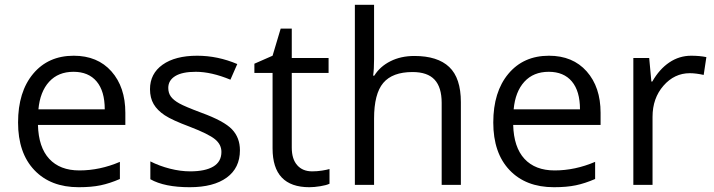

<svg xmlns="http://www.w3.org/2000/svg" viewBox="-20 -780 3014 810"><path d="M312 9.8Q193.4 9.8 124.8 -62.5Q56.2 -134.8 56.2 -263.2Q56.2 -392.6 119.9 -468.8Q183.6 -544.9 291 -544.9Q391.6 -544.9 450.2 -478.8Q508.8 -412.6 508.8 -304.2V-252.9H140.1Q142.6 -158.7 187.7 -109.9Q232.9 -61 314.9 -61Q401.4 -61 485.8 -97.2V-24.9Q442.9 -6.3 404.5 1.7Q366.2 9.8 312 9.8ZM290 -477.1Q225.6 -477.1 187.3 -435.1Q148.9 -393.1 142.1 -318.8H421.9Q421.9 -395.5 387.7 -436.3Q353.5 -477.1 290 -477.1Z M992.2 -146Q992.2 -71.3 936.5 -30.8Q880.9 9.8 780.3 9.8Q673.8 9.8 614.3 -23.9V-99.1Q652.8 -79.6 697 -68.4Q741.2 -57.1 782.2 -57.1Q845.7 -57.1 879.9 -77.4Q914.1 -97.7 914.1 -139.2Q914.1 -170.4 887 -192.6Q859.9 -214.8 781.2 -245.1Q706.5 -272.9 675 -293.7Q643.6 -314.5 628.2 -340.8Q612.8 -367.2 612.8 -403.8Q612.8 -469.2 666 -507.1Q719.2 -544.9 812 -544.9Q898.4 -544.9 981 -509.8L952.1 -443.8Q871.6 -477.1 806.2 -477.1Q748.5 -477.1 719.2 -459Q689.9 -440.9 689.9 -409.2Q689.9 -387.7 700.9 -372.6Q711.9 -357.4 736.3 -343.8Q760.7 -330.1 830.1 -304.2Q925.3 -269.5 958.7 -234.4Q992.2 -199.2 992.2 -146Z M1296.9 -57.1Q1318.4 -57.1 1338.4 -60.3Q1358.4 -63.5 1370.1 -66.9V-4.9Q1356.9 1.5 1331.3 5.6Q1305.7 9.8 1285.2 9.8Q1129.9 9.8 1129.9 -153.8V-472.2H1053.2V-511.2L1129.9 -544.9L1164.1 -659.2H1210.9V-535.2H1366.2V-472.2H1210.9V-157.2Q1210.9 -108.9 1233.9 -83Q1256.8 -57.1 1296.9 -57.1Z M1843.3 0V-346.2Q1843.3 -411.6 1813.5 -443.8Q1783.7 -476.1 1720.2 -476.1Q1635.7 -476.1 1596.9 -430.2Q1558.1 -384.3 1558.1 -279.8V0H1477.1V-759.8H1558.1V-529.8Q1558.1 -488.3 1554.2 -460.9H1559.1Q1583 -499.5 1627.2 -521.7Q1671.4 -543.9 1728 -543.9Q1826.2 -543.9 1875.2 -497.3Q1924.3 -450.7 1924.3 -349.1V0Z M2316.9 9.8Q2198.2 9.8 2129.6 -62.5Q2061 -134.8 2061 -263.2Q2061 -392.6 2124.8 -468.8Q2188.5 -544.9 2295.9 -544.9Q2396.5 -544.9 2455.1 -478.8Q2513.7 -412.6 2513.7 -304.2V-252.9H2145Q2147.5 -158.7 2192.6 -109.9Q2237.8 -61 2319.8 -61Q2406.2 -61 2490.7 -97.2V-24.9Q2447.8 -6.3 2409.4 1.7Q2371.1 9.8 2316.9 9.8ZM2294.9 -477.1Q2230.5 -477.1 2192.1 -435.1Q2153.8 -393.1 2147 -318.8H2426.8Q2426.8 -395.5 2392.6 -436.3Q2358.4 -477.1 2294.9 -477.1Z M2896 -544.9Q2931.6 -544.9 2960 -539.1L2948.7 -463.9Q2915.5 -471.2 2890.1 -471.2Q2825.2 -471.2 2779.1 -418.5Q2732.9 -365.7 2732.9 -287.1V0H2651.9V-535.2H2718.8L2728 -436H2731.9Q2761.7 -488.3 2803.7 -516.6Q2845.7 -544.9 2896 -544.9Z"/></svg>

Font: f0_25643 
Style: Regular
Weight: 400
Foundry: Ascender Corporation
Version: Version 1.10